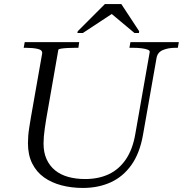

<svg xmlns="http://www.w3.org/2000/svg" viewBox="-20 -918 903 948"><path d="M208 -329Q204 -304 201 -283Q198 -262 196.5 -244Q195 -226 195 -209Q195 -165 210 -132Q225 -99 252 -77Q279 -55 317 -44.5Q355 -34 400 -34Q466 -34 516.5 -57.5Q567 -81 601 -130.5Q635 -180 648 -256L719 -660Q721 -668 710 -672.5Q699 -677 680 -679.5Q661 -682 637 -682H619L624 -710H863L858 -682H846Q811 -682 784.5 -671Q758 -660 753 -632L686 -252Q670 -161 628.5 -103Q587 -45 526 -17.5Q465 10 389 10Q333 10 283.5 -3Q234 -16 197 -42.5Q160 -69 139 -111Q118 -153 118 -211Q118 -229 119.5 -248Q121 -267 124.5 -288.5Q128 -310 132 -335L188 -653Q191 -671 166.5 -676.5Q142 -682 108 -682H97L102 -710H371L367 -682H353Q333 -682 314 -681Q295 -680 282 -678Q269 -676 268 -672ZM579 -898H498L364 -764L362 -755H389L544 -857H522L644 -755H666L667 -764Z"/></svg>

Font: Roboto Serif 120pt Expanded Light
Style: Italic
Weight: 300
Width: 7
Italic angle: -10°
Designer: Greg Gazdowicz
Foundry: Commercial Type
Version: Version 1.008